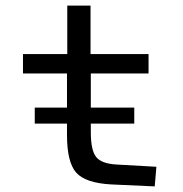

<svg xmlns="http://www.w3.org/2000/svg" viewBox="-20 -658 654 685"><path d="M219 -217H104V-274H219V-396H62V-465H220V-638H303V-465H510V-396H304V-274H459V-217H304V-186Q304 -122 323 -98Q342 -74 396 -71L538 -63L532 7L377 0Q285 -5 252 -42Q219 -79 219 -177Z"/></svg>

Font: Intel One Mono
Style: Regular
Weight: 400
Monospace: yes
Designer: Fred Shallcrass
Foundry: Frere-Jones Type LLC
Version: Version 1.400;hotconv 1.1.0;makeotfexe 2.6.0;FJTRelease1.4